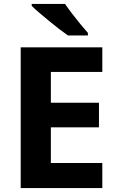

<svg xmlns="http://www.w3.org/2000/svg" viewBox="-20 -954 592 974"><path d="M499 0H85V-714H499V-589H238V-433H482V-308H238V-127H499ZM310 -934Q325 -912 346 -884.5Q367 -857 388 -831.5Q409 -806 426 -787V-774H325Q306 -787 280.5 -806.5Q255 -826 228.5 -848Q202 -870 178.5 -890Q155 -910 141 -924V-934Z"/></svg>

Font: Noto Sans Georgian Bold
Style: Regular
Weight: 700
Designer: Monotype Design Team, Akaki Razmadze
Foundry: Google LLC
Version: Version 2.005; ttfautohint (v1.8.4.7-5d5b)